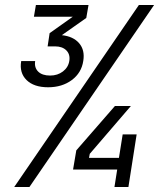

<svg xmlns="http://www.w3.org/2000/svg" viewBox="-20 -750 640 770"><path d="M173 -400Q116 -400 86.5 -429Q57 -458 65 -505H121Q117 -479 133 -463Q149 -447 181 -447Q211 -447 232.5 -463.5Q254 -480 258 -506Q262 -532 246 -548Q230 -564 201 -564H171L179 -617L272 -683H116L124 -730H335L326 -678L228 -609Q274 -604 297.5 -576.5Q321 -549 314 -506Q307 -458 268 -429Q229 -400 173 -400ZM37 0 537 -730H598L98 0ZM439 0 450 -70H273L286 -147L441 -325H505L340 -133L337 -117H457L472 -211H528L495 0Z"/></svg>

Font: JetBrains Mono NL Light
Style: Italic
Weight: 300
Italic angle: -9°
Designer: Philipp Nurullin, Konstantin Bulenkov
Foundry: JetBrains
Version: Version 2.304; ttfautohint (v1.8.4.7-5d5b)